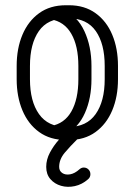

<svg xmlns="http://www.w3.org/2000/svg" viewBox="-20 -533 517 737"><path d="M44 -279.9Q44 -347 66.1 -399.5Q88.2 -452 130.2 -482.4Q172.2 -512.9 233.2 -512.9H244.6Q304.6 -512.9 346.8 -482.4Q389 -452 410.9 -399.5Q432.9 -347 432.9 -279.9V-228.9Q432.9 -162.1 410.8 -109.3Q388.6 -56.5 346.6 -26.1Q304.6 4.4 244.6 4.4H233.2Q172.6 4.4 130.4 -26.1Q88.2 -56.5 66.1 -109.3Q44 -162.1 44 -228.9ZM95 -279.9V-228.9Q95 -144.2 129.7 -95.1Q164.4 -46 233.2 -46H244.6Q312.5 -46 347.2 -95.1Q381.9 -144.2 381.9 -228.9V-279.9Q381.9 -364.9 347.7 -413.7Q313.5 -462.5 244.6 -462.5H233.2Q163.4 -462.5 129.2 -413.7Q95 -364.9 95 -279.9ZM174.4 -458.9 224.4 -493.5Q276.8 -471.9 303.9 -413.5Q331.1 -355.1 331.1 -279.9V-228.9Q331.1 -156.1 306.1 -99.6Q281.1 -43.1 232.8 -18.2L174.8 -49.2Q227.2 -58.1 254 -105.3Q280.8 -152.5 280.8 -228.9V-279.9Q280.8 -356.4 253.7 -403.4Q226.6 -450.4 174.4 -458.9ZM285.4 116.5Q292.9 110.1 301.5 110.1Q312.2 110.1 319.6 117.5Q327 124.9 327 135.6Q327 147.5 318 155.1Q294.9 175.4 267.1 181.4Q239.4 187.4 214.4 180.2Q189.4 173 173.4 154.5Q157.4 136 157.4 107.5Q157.4 79.5 171.6 52.8Q185.8 26.1 205.6 3.9Q225.5 -18.2 241.2 -34.1Q247.5 -40.6 257.8 -40.6Q268.5 -40.6 275.9 -33.1Q283.2 -25.5 283.2 -15.1Q283.2 -4.2 274.6 3.6Q250.9 26.9 229 52.6Q207.1 78.4 207.1 107.5Q207.1 123.2 219.1 131.2Q231 139.2 249 136.2Q267 133.1 285.4 116.5Z"/></svg>

Font: Libertine-Super Thin
Style: Regular
Weight: 100
Designer: Bastien Sozeau
Foundry: NBR — Bastien Sozeau
Version: Version 2.003;gftools[0.9.33]